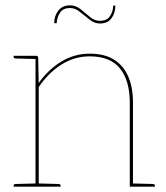

<svg xmlns="http://www.w3.org/2000/svg" viewBox="-20 -699 622 719"><path d="M113 0V-490H116Q123 -490 123 -482L125 -388Q160 -438 209 -468Q258 -498 316 -498Q371 -498 406.5 -476Q442 -454 460 -413Q478 -372 478 -314V0H466V-314Q466 -397 429.5 -442.5Q393 -488 316 -488Q259 -488 210.5 -457.5Q162 -427 125 -373V0ZM31 0V-5Q31 -7 33.5 -8.5Q36 -10 38 -10L115 -12L116 0ZM122 0 123 -12 200 -10Q202 -10 204.5 -8.5Q207 -7 207 -5V0ZM475 0 476 -12 553 -10Q555 -10 557.5 -8.5Q560 -7 560 -5V0ZM116 -490 115 -478 38 -480Q36 -480 33.5 -481.5Q31 -483 31 -485V-490ZM354 -621Q379 -621 391 -637.5Q403 -654 404 -678H412Q412 -650 397.5 -630.5Q383 -611 354 -611Q334 -611 315.5 -625.5Q297 -640 279 -654.5Q261 -669 242 -669Q217 -669 205.5 -652.5Q194 -636 192 -612H183Q183 -640 198.5 -659.5Q214 -679 242 -679Q264 -679 282 -664.5Q300 -650 317 -635.5Q334 -621 354 -621Z"/></svg>

Font: Aleo Thin
Style: Regular
Weight: 250
Designer: Alessio Laiso
Foundry: Alessio Laiso
Version: Version 2.001;gftools[0.9.29]